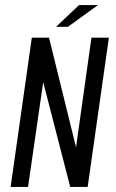

<svg xmlns="http://www.w3.org/2000/svg" viewBox="-20 -740 460 760"><path d="M22 0 106 -591H174L281 -157L342 -591H411L327 0H258L151 -415L91 0ZM202 -634 293 -720H368L249 -634Z"/></svg>

Font: Alumni Sans Medium
Style: Italic
Weight: 500
Italic angle: -8°
Designer: Robert E. Leuschke
Foundry: Robert E. Leuschke
Version: Version 1.016